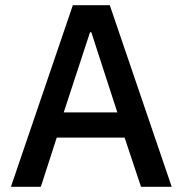

<svg xmlns="http://www.w3.org/2000/svg" viewBox="-20 -718 702 738"><path d="M522 0 459 -189H198L137 0H22L260 -698H402L640 0ZM331 -594H326L225 -286H431Z"/></svg>

Font: IBM Plex Sans Hebrew Medm
Style: Regular
Weight: 500
Designer: Mike Abbink, Paul van der Laan, Pieter van Rosmalen, Yanek Iontef
Foundry: Bold Monday
Version: Version 1.3